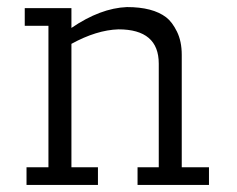

<svg xmlns="http://www.w3.org/2000/svg" viewBox="-20 -523 670 543"><path d="M50 -450V-500H182V-444Q264 -500 339 -503Q412 -503 450 -474Q467 -461 480.5 -433.5Q494 -406 494 -368V-50H571V0H369V-50H429V-343Q429 -440 315 -440Q253 -438 182 -399V-50H257V0H55V-50H117V-450Z"/></svg>

Font: Antic Slab
Style: Regular
Weight: 400
Designer: Santiago Orozco
Foundry: Santiago Orozco
Version: Version 001.002